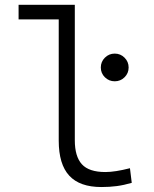

<svg xmlns="http://www.w3.org/2000/svg" viewBox="-20 -752 626 782"><path d="M393.1 9.8Q304.7 9.8 262 -36.6Q219.2 -83 219.2 -179.2V-672.9H55.7V-732.4H284.7V-180.7Q284.7 -114.7 313.5 -83Q342.3 -51.3 409.2 -51.3Q448.7 -51.3 509.3 -66.9L516.6 -7.3Q484.9 2 455.6 5.9Q426.3 9.8 393.1 9.8ZM447.3 -420.9Q423.8 -420.9 407.2 -437.3Q390.6 -453.6 390.6 -477.1Q390.6 -500.5 407.2 -517.1Q423.8 -533.7 447.3 -533.7Q470.7 -533.7 487.3 -517.1Q503.9 -500.5 503.9 -477.1Q503.9 -453.6 487.3 -437.3Q470.7 -420.9 447.3 -420.9Z"/></svg>

Font: CaskaydiaMono NF Light
Style: Regular
Weight: 300
Designer: Aaron Bell
Foundry: Saja Typeworks
Version: Version 2111.001; ttfautohint (v1.8.4);Nerd Fonts 3.1.1